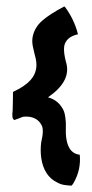

<svg xmlns="http://www.w3.org/2000/svg" viewBox="-20 -560 285 592"><path d="M226 -83V-82Q230 -37 208 2Q205 8 201 12Q200 13 184 11Q170 10 157 3Q115 -17 107 -74Q104 -97 107 -121Q117 -162 107 -176Q96 -196 70 -200Q60 -201 51 -200Q48 -199 33 -193Q28 -192 26 -190Q23 -190 21 -192.5Q19 -195 18.5 -199Q18 -203 18 -206.5Q18 -210 18.5 -214Q19 -218 19 -219Q20 -248 20 -276Q20 -277 21 -277Q57 -294 74 -313Q99 -341 90 -380L86 -396Q82 -413 81 -418Q78 -434 81 -448Q87 -476 110.5 -496.5Q134 -517 178 -540Q179 -540 180 -539Q208 -502 220 -456Q222 -454 219 -454Q184 -446 178 -418Q175 -398 185 -363Q198 -308 128 -260Q156 -252 170 -230Q175 -223 177.5 -216Q180 -209 181.5 -197.5Q183 -186 183 -182.5Q183 -179 183 -164V-148Q186 -88 225 -83Z"/></svg>

Font: Tovari Sans
Style: Bold
Weight: 700
Designer: Verneri Kontto, Denis Ignatov
Foundry: Verneri Kontto
Version: Version 1.10 May 7, 2019